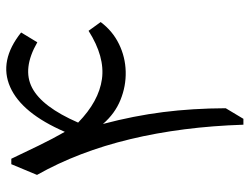

<svg xmlns="http://www.w3.org/2000/svg" viewBox="-113 -693 806 620"><g transform="rotate(-90 290.0 -383.0)"><path d="M495.1 -717.8 463.4 -665.5Q378.4 -714.4 316.7 -682.4Q254.9 -650.4 204.1 -533.7Q272.9 -466.8 344.7 -456.8Q416.5 -446.8 500.5 -500L528.8 -460.9Q500 -422.4 458 -401.9Q416 -381.3 368.9 -380.1Q321.8 -378.9 277.3 -397Q232.9 -415 199.7 -453.6Q226.1 -353.5 238 -259.3Q250 -165 250.5 -57.1L216.3 0H197.3Q190.9 -197.8 150.6 -365.5Q110.4 -533.2 35.2 -666.5L69.8 -749.5H87.4Q107.4 -707.5 129.6 -661.6Q151.9 -615.7 174.3 -576.7Q234.4 -715.8 319.1 -753.2Q403.8 -790.5 495.1 -717.8Z"/></g></svg>

Font: Pinar-DS2-FD Regular
Style: Regular
Weight: 400
Designer: Amin Abedi
Version: Version 2.000